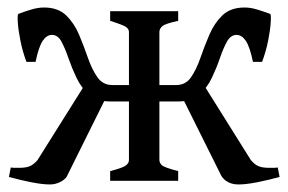

<svg xmlns="http://www.w3.org/2000/svg" viewBox="-20 -484 772 514"><path d="M406.7 -55.7Q406.7 -48.3 413.1 -42Q419.4 -35.6 457 -25.9V0H274.9V-25.9Q307.1 -34.2 316.2 -40.5Q325.2 -46.9 325.2 -55.7V-398.4Q325.2 -405.8 317.9 -411.4Q310.5 -417 274.9 -428.2V-454.1H457V-428.2Q422.9 -420.9 414.8 -414.1Q406.7 -407.2 406.7 -398.4ZM657.2 -318.4Q648.9 -358.4 638.2 -374.5Q627.4 -390.6 613.3 -390.6Q597.7 -390.6 587.6 -372.6Q577.6 -354.5 568.6 -328.1Q559.6 -301.8 546.9 -275.1Q534.2 -248.5 513.2 -230.5Q492.2 -212.4 458 -212.4H387.2L388.2 -256.3H451.7Q477.1 -256.3 491.5 -277.3Q505.9 -298.3 516.6 -329.3Q527.3 -360.4 540.5 -391.1Q553.7 -421.9 575.4 -442.9Q597.2 -463.9 634.8 -463.9Q650.9 -463.9 669.2 -458.3Q687.5 -452.6 703.1 -446.8Q706.1 -445.8 704.8 -425Q703.6 -404.3 697.8 -375Q691.9 -345.7 681.6 -318.4ZM618.7 9.8Q587.9 9.8 572.8 -12.7L467.3 -224.6L528.3 -252.4L651.4 -55.7Q661.6 -43.5 672.1 -39.1Q682.6 -34.7 701.2 -34.7Q706.1 -34.7 711.7 -34.7Q717.3 -34.7 723.6 -35.6L728.5 -10.3Q698.7 -2 668.7 3.9Q638.7 9.8 618.7 9.8ZM50.8 -318.4Q40.5 -345.7 34.7 -375Q28.8 -404.3 27.6 -425Q26.4 -445.8 29.3 -446.8Q44.4 -452.6 63 -458.3Q81.5 -463.9 97.7 -463.9Q135.3 -463.9 157 -442.9Q178.7 -421.9 191.7 -391.1Q204.6 -360.4 215.3 -329.3Q226.1 -298.3 240.7 -277.3Q255.4 -256.3 280.8 -256.3H344.2L345.2 -212.4H274.4Q239.7 -212.4 218.8 -230.5Q197.8 -248.5 185.1 -275.1Q172.4 -301.8 163.3 -328.1Q154.3 -354.5 144.5 -372.6Q134.8 -390.6 119.1 -390.6Q105 -390.6 94.2 -374.5Q83.5 -358.4 75.2 -318.4ZM8.8 -35.6Q15.1 -34.7 20.5 -34.7Q25.9 -34.7 30.8 -34.7Q49.3 -34.7 59.8 -39.1Q70.3 -43.5 80.6 -55.7L204.1 -252.4L264.6 -224.6L158.2 -10.3Q152.3 -2 139.9 3.9Q127.4 9.8 113.8 9.8Q93.8 9.8 63.7 3.9Q33.7 -2 3.9 -10.3Z"/></svg>

Font: Gentium Book Plus
Style: Regular
Weight: 400
Designer: Victor Gaultney, Annie Olsen, Iska Routamaa, Becca Hirsbrunner
Foundry: SIL International
Version: Version 6.101